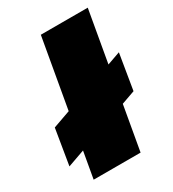

<svg xmlns="http://www.w3.org/2000/svg" viewBox="-234 -889 894 992"><g transform="rotate(-30 213.0 -392.5)"><path d="M-45 -122 436 -293 471 -505 -10 -334ZM29 0H309L447 -785H167Z"/></g></svg>

Font: Anybody ExtraExpanded Black
Style: Italic
Weight: 900
Width: 8
Italic angle: -10°
Version: Version 1.113;gftools[0.9.25]